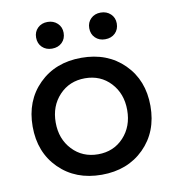

<svg xmlns="http://www.w3.org/2000/svg" viewBox="-82 -792 813 886"><g transform="rotate(-10 324.0 -349.0)"><path d="M600 -254Q600 -133 523 -56.5Q446 20 324 20Q202 20 125 -56.5Q48 -133 48 -254Q48 -375 125 -451.5Q202 -528 324 -528Q446 -528 523 -451.5Q600 -375 600 -254ZM491 -254Q491 -331 444 -381.5Q397 -432 324 -432Q251 -432 203.5 -381.5Q156 -331 156 -254Q156 -177 203.5 -126.5Q251 -76 324 -76Q397 -76 444 -126.5Q491 -177 491 -254ZM199 -593Q171 -593 153 -610.5Q135 -628 135 -656Q135 -683 153 -700.5Q171 -718 199 -718Q227 -718 245.5 -700.5Q264 -683 264 -656Q264 -628 246 -610.5Q228 -593 199 -593ZM448 -593Q420 -593 402 -610.5Q384 -628 384 -656Q384 -683 402 -700.5Q420 -718 448 -718Q476 -718 494.5 -700.5Q513 -683 513 -656Q513 -628 495 -610.5Q477 -593 448 -593Z"/></g></svg>

Font: Metropolitano Medium
Style: Regular
Weight: 500
Designer: Fonts by Alex Slobzheninov & Chris M. Simpson / Changes by Cristiano Sobral
Foundry: Fonts by Alex Slobzheninov & Chris M. Simpson / Changes by Cristiano Sobral
Version: Version 1.00;August 30, 2020;FontCreator 13.0.0.2681 64-bit